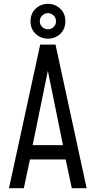

<svg xmlns="http://www.w3.org/2000/svg" viewBox="-20 -983 500 1003"><path d="M27 0 190 -750H270L432.5 0H355L323 -150H136.5L104.5 0ZM150.5 -225H309L224 -642.5H236ZM231 -781Q193.5 -781 166.5 -806Q139.5 -831 139.5 -871.5Q139.5 -913 166.5 -938Q193.5 -963 230 -963Q267 -963 294.2 -938Q321.5 -913 321.5 -872Q321.5 -831 294.5 -806Q267.5 -781 231 -781ZM231 -830Q246.5 -830 259.5 -841.5Q272.5 -853 272.5 -872Q272.5 -891 259.2 -902.8Q246 -914.5 230.5 -914.5Q214.5 -914.5 201.2 -902.5Q188 -890.5 188 -872Q188 -853 201.2 -841.5Q214.5 -830 231 -830Z"/></svg>

Font: Mohave Light
Style: Regular
Weight: 400
Version: Version 2.003